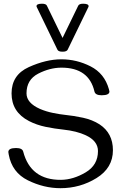

<svg xmlns="http://www.w3.org/2000/svg" viewBox="-20 -990 645 1022"><path d="M451.7 -957Q451.7 -970.2 422.4 -970.2Q401.9 -970.2 396.5 -960L313 -788.1L229.5 -960Q224.6 -970.2 203.6 -970.2Q174.3 -970.2 174.3 -957Q174.3 -954.1 175.3 -953.1L285.6 -725.6Q290.5 -714.8 313 -714.8Q335 -714.8 340.3 -725.6L450.7 -953.1Q451.7 -954.1 451.7 -957ZM581.1 -190.4Q581.1 -96.2 493.9 -42.2Q406.7 11.7 301.8 11.7Q213.4 11.7 128.7 -30Q43.9 -71.8 26.4 -167.5Q24.4 -178.2 24.4 -180.7Q24.4 -202.1 65.4 -202.1Q98.6 -202.1 103.5 -183.1Q143.1 -31.2 305.2 -32.7Q370.6 -33.7 436 -72.5Q501.5 -111.3 501.5 -186Q501.5 -239.7 436.5 -270Q388.7 -292.5 315.9 -300.3Q272 -304.7 223.4 -314.7Q174.8 -324.7 134.3 -345.7Q41.5 -393.6 41.5 -492.7Q41.5 -591.3 133.3 -632.8Q225.1 -674.3 306.6 -674.3Q388.2 -674.3 462.2 -636.7Q536.1 -599.1 559.6 -515.6Q562.5 -505.4 562.5 -502.9Q562.5 -482.9 521 -482.9Q487.8 -482.9 482.9 -502.4Q453.6 -629.9 307.1 -629.9Q245.6 -629.9 183.3 -597.9Q121.1 -565.9 121.1 -493.2Q121.1 -441.9 192.9 -410.2Q226.1 -396 262.7 -388.7Q299.3 -381.3 323.7 -378.9Q372.1 -374 421.9 -363.3Q471.7 -352.5 509.8 -328.1Q581.1 -281.2 581.1 -190.4Z"/></svg>

Font: Gayathri
Style: Regular
Weight: 400
Designer: Binoy Dominic <binoy.domenic@gmail.com>
Foundry: SMC
Version: Version 1.000